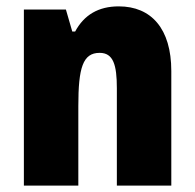

<svg xmlns="http://www.w3.org/2000/svg" viewBox="-20 -583 611 603"><path d="M353 -563C289 -563 244 -536 216 -484H207L187 -553H55V0H226V-250C226 -370 240 -417 293 -417C336 -417 347 -379 347 -306V0H518V-360C518 -493 455 -563 353 -563Z"/></svg>

Font: Noto Sans Gurmukhi Condensed Black
Style: Regular
Weight: 900
Width: 3
Designer: Jelle Bosma - Monotype Design Team
Foundry: Monotype Imaging Inc.
Version: Version 2.004